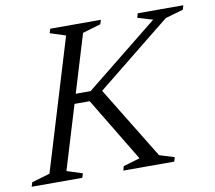

<svg xmlns="http://www.w3.org/2000/svg" viewBox="-92 -757 946 844"><g transform="rotate(-10 380.5 -335.0)"><path d="M558.5 -39.5 625 -19 619.5 0H392L397.5 -19L471.5 -41L299.5 -326H205L219 -369H311L636.5 -630.5L569 -651L574.5 -670H778L772.5 -651L692.5 -628L332 -338L351.5 -377.5ZM247.5 -628.5 178 -651 184 -670H410L404 -651L323 -627L145.5 -41.5L215 -19L209 0H-17L-11 -19L70 -43Z"/></g></svg>

Font: Newsreader Text
Style: Italic
Weight: 400
Italic angle: -17°
Designer: Hugues Gentile
Foundry: Production Type
Version: Version 1.001